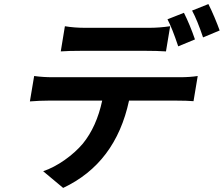

<svg xmlns="http://www.w3.org/2000/svg" viewBox="-20 -851 1101 945"><path d="M219.8 -355.8Q177.2 -355.8 127.1 -351.9L148.1 -476.9Q192.1 -470.9 239 -470.9H865.1Q913.7 -470.9 953.1 -476.9L932.5 -353Q900.9 -355.8 845.9 -355.8H615.1Q549 -47.6 290.8 73.9L192.5 -8.2Q245.4 -26.3 298.5 -63.7Q351.6 -101.2 387.8 -144.2Q455.3 -226.9 483 -355.8ZM299.4 -721.9Q345.2 -714.1 400.2 -714.1H713.1Q764.6 -714.1 817.5 -721.9L796.9 -598Q753.2 -600.9 694.6 -600.9H381.4Q317.1 -600.9 279.1 -598ZM804.3 -756 885.3 -788Q914.4 -730.1 939.6 -657L857.2 -622.9Q826 -715.9 804.3 -756ZM979.4 -666.9Q951.3 -750.7 925.4 -799L1005.7 -831Q1019.5 -804 1035.9 -765.3Q1052.2 -726.6 1061.1 -701Z"/></svg>

Font: Karasuma Gothic
Style: Bold Italic
Weight: 700
Italic angle: 9.39998°
Designer: Rasmus Andersson / Ryoko Nishizuka
Foundry: Genbu
Version: Version 1.00